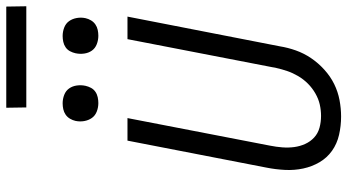

<svg xmlns="http://www.w3.org/2000/svg" viewBox="-268 -829 1109 613"><g transform="rotate(-90 286.5 -522.5)"><path d="M221 12Q191 12 162.5 5.5Q134 -1 111.5 -17Q89 -33 75 -57Q61 -81 55 -109Q49 -137 50.5 -167Q52 -197 58 -227L144 -670H216L128 -215Q124 -195 122.5 -175.5Q121 -156 123.5 -137.5Q126 -119 133.5 -102.5Q141 -86 154 -74Q167 -62 185 -57Q203 -52 223 -52Q241 -52 259 -56Q277 -60 294.5 -70Q312 -80 326 -94Q340 -108 350 -125Q360 -142 366 -159.5Q372 -177 376 -195L468 -670H540L445 -183Q441 -158 432 -132.5Q423 -107 407.5 -84Q392 -61 370.5 -41.5Q349 -22 324.5 -10Q300 2 273.5 7Q247 12 221 12ZM479 -763Q465 -763 452 -768Q439 -773 431.5 -783.5Q424 -794 422 -808Q420 -822 423 -836Q425 -845 429.5 -853.5Q434 -862 442 -867.5Q450 -873 459.5 -875Q469 -877 478 -877Q492 -877 505 -872Q518 -867 525.5 -856.5Q533 -846 535.5 -832Q538 -818 535 -804Q533 -795 528 -786.5Q523 -778 515 -772.5Q507 -767 497.5 -765Q488 -763 479 -763ZM264 -763Q250 -763 237 -768Q224 -773 216.5 -783.5Q209 -794 206.5 -808Q204 -822 207 -836Q209 -845 214 -853.5Q219 -862 227 -867.5Q235 -873 244.5 -875Q254 -877 263 -877Q277 -877 290 -872Q303 -867 310.5 -856.5Q318 -846 320 -832Q322 -818 319 -804Q317 -795 312.5 -786.5Q308 -778 300 -772.5Q292 -767 282.5 -765Q273 -763 264 -763ZM573 -993H250L249 -1057H572Z"/></g></svg>

Font: Lode
Style: Italic
Weight: 400
Italic angle: -11°
Monospace: yes
Designer: Belleve Invis
Foundry: Belleve Invis
Version: Version 29.2.0; ttfautohint (v1.8.3)